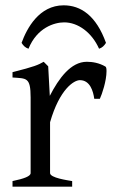

<svg xmlns="http://www.w3.org/2000/svg" viewBox="-20 -701 435 721"><path d="M167 -341 161 -452 144 -469C123 -457 110 -451 27 -430V-410C79 -406 95 -412 95 -335V-51C95 -39 70 -30 27 -21V0H251V-21C234 -24 168 -33 168 -51V-242C204 -367 258 -400 280 -400C318 -400 330 -359 334 -330H355C363 -347 380 -397 380 -434C380 -443 379 -449 376 -451C352 -465 327 -469 306 -469C246 -469 201 -407 167 -341ZM87 -518C119 -597 184 -617 221 -617C273 -617 325 -579 352 -518C364 -522 371 -529 378 -540C341 -643 283 -681 219 -681C127 -681 81 -595 61 -540C68 -529 75 -522 87 -518Z"/></svg>

Font: Temporarium
Style: Regular
Weight: 400
Version: Version 1.1